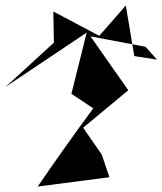

<svg xmlns="http://www.w3.org/2000/svg" viewBox="-20 -636 594 702"><path d="M554 -418 471 -431 440 -616 343 -505 175 -594 177 -480 0 -318 297 -517 241 -293 321 -240C252 -146 184 -51 118 46L380 12L352 -71L284 -169L449 -306L311 -503L512 -465Z"/></svg>

Font: Asimov Silicon
Style: Regular
Weight: 400
Designer: Google
Version: Version 2.000980; 2014